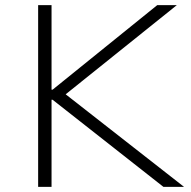

<svg xmlns="http://www.w3.org/2000/svg" viewBox="-20 -725 743 745"><path d="M128 0V-705H180V-377H184L590 -705H666L216 -344L217 -373L694 0H614L184 -338H180V0Z"/></svg>

Font: Nunito Sans 7pt SemiExpanded ExtraLight
Style: Regular
Weight: 250
Width: 6
Designer: Vernon Adams
Foundry: Vernon Adams
Version: Version 3.101;gftools[0.9.27]